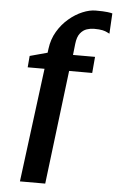

<svg xmlns="http://www.w3.org/2000/svg" viewBox="-64 -868 657 1085"><g transform="rotate(5 264.5 -325.5)"><path d="M187 -587Q194 -641.5 220 -685.2Q246 -729 282.8 -760.2Q319.5 -791.5 359.5 -808.2Q399.5 -825 434 -825Q479.5 -825 501 -822.2Q522.5 -819.5 529 -817L522.5 -701.5Q516 -704 507.8 -708.8Q499.5 -713.5 482.5 -717.5Q465.5 -721.5 432.5 -721.5Q414 -721.5 393 -714.8Q372 -708 355.8 -687.8Q339.5 -667.5 335 -627L328 -564H453L445 -472H314L235 174H91.5L174.5 -472H79L84.5 -537L184 -564Z"/></g></svg>

Font: Merriweather Black
Style: Italic
Weight: 900
Italic angle: -7.8°
Designer: Eben Sorkin
Foundry: Eben Sorkin
Version: Version 2.200;gftools[0.9.31]